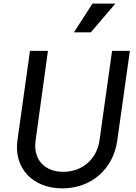

<svg xmlns="http://www.w3.org/2000/svg" viewBox="-20 -1025 746 1057"><path d="M323 12C484 12 603 -96 625 -248L695 -745H597L528 -254C514 -148 432 -79 328 -79C224 -79 161 -149 176 -252L244 -745H145L76 -253C55 -101 158 12 323 12ZM387 -847H480L615 -1005H489Z"/></svg>

Font: Mluvka Medium
Style: Italic
Weight: 500
Italic angle: -8°
Designer: Modified by Jiří Krblich, Original typeface by Gumpita Rahayu
Foundry: Gumpita Rahayu & Jiří Krblich
Version: Version 2.000;Glyphs 3.1.1 (3134)